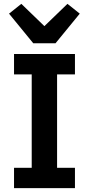

<svg xmlns="http://www.w3.org/2000/svg" viewBox="-20 -979 463 999"><path d="M370 0H53V-106H145V-592H53V-698H370V-592H277V-106H370ZM269 -754H153L27 -908L91 -959L211 -843L331 -959L395 -908Z"/></svg>

Font: IBM Plex Sans SemiBold
Style: Regular
Weight: 600
Designer: Mike Abbink, Paul van der Laan, Pieter van Rosmalen
Foundry: Bold Monday
Version: Version 3.201